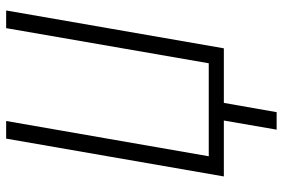

<svg xmlns="http://www.w3.org/2000/svg" viewBox="-168 -583 923 627"><g transform="rotate(-90 293.5 -269.5)"><path d="M154.3 -710.9H211.9L96.7 -49.3H400.4L515.1 -710.9H572.8L449.2 0H271L240.7 172.4H183.6L213.4 0H30.8Z"/></g></svg>

Font: Roboto Mono Light
Style: Italic
Weight: 300
Designer: Google
Version: Version 2.000985; 2015; ttfautohint (v1.3)